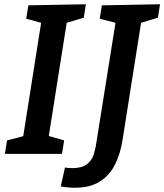

<svg xmlns="http://www.w3.org/2000/svg" viewBox="-20 -722 771 901"><path d="M373 -639 293 -615 209 -84 281 -63 271 0H3L13 -63L89 -83L173 -615L103 -634L113 -697L383 -702ZM458 -697 731 -702 721 -639 642 -615 555 -65Q545 -1 520 49.5Q495 100 449 129.5Q403 159 331 159Q299 159 265 153L285 64Q301 67 319 67Q365 67 388 48.5Q411 30 419 5Q427 -20 430 -39L522 -615L448 -634Z"/></svg>

Font: Bitter SemiBold
Style: Italic
Weight: 600
Italic angle: -9°
Designer: Sol Matas, and Bitter project Authors
Foundry: Sol Matas
Version: Version 2.001